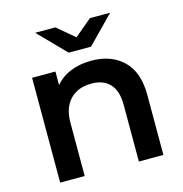

<svg xmlns="http://www.w3.org/2000/svg" viewBox="-109 -844 903 945"><g transform="rotate(-15 342.5 -372.0)"><path d="M608 -306V0H483V-290Q483 -360 450 -395.5Q417 -431 356 -431Q287 -431 247 -389.5Q207 -348 207 -270V0H82V-534H201V-465Q232 -502 279 -521Q326 -540 385 -540Q486 -540 547 -481Q608 -422 608 -306ZM536 -744 402 -607H288L154 -744H257L345 -670L433 -744Z"/></g></svg>

Font: Montserrat Alternates SemiBold
Style: Regular
Weight: 600
Designer: Julieta Ulanovsky
Foundry: Julieta Ulanovsky
Version: Version 7.200